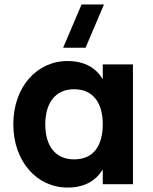

<svg xmlns="http://www.w3.org/2000/svg" viewBox="-20 -830 689 865"><path d="M448.5 -810H347.5L264.5 -615H365.5ZM443 -540V-473.5C411.5 -524.5 361 -555 284 -555C146 -555 40 -438 40 -270C40 -103 146 15 284 15C361 15 411.5 -15.5 443 -66.5V0H579V-540ZM314 -428C399 -428 443 -367 443 -270C443 -176 403 -112 314 -112C228 -112 184 -174 184 -270C184 -363 227 -428 314 -428Z"/></svg>

Font: Vela Sans ExtBd
Style: Regular
Weight: 800
Designer: Principal design: Mikhail Sharanda - project Manrope.
Design modification: Ravid Balaliev
Foundry: Mikhail Sharanda
Version: Version 1.001